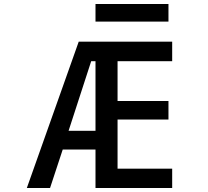

<svg xmlns="http://www.w3.org/2000/svg" viewBox="-20 -940 1040 961"><path d="M323.2 -285.2H458V-633.8H436.5ZM458 -832V-919.9H823.2V-832ZM374 -731.4H841.8V-633.8H568.4V-434.6H823.2V-341.8H568.4V-95.7H841.8V1H458V-191.4H293.9L230.5 1H114.3Z"/></svg>

Font: Gen Shin Gothic Monospace Medium
Style: Regular
Weight: 500
Designer: [Source Han Sans]
Ryoko NISHIZUKA  (kana & ideographs); Paul D. Hunt (Latin, Greek & Cyrillic); Wenlong ZHANG  (bopomofo
Version: Version 1.002.20150607